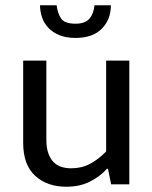

<svg xmlns="http://www.w3.org/2000/svg" viewBox="-20 -700 579 729"><path d="M383 -470H471V0H402L390 -59H386Q360 -30 321.5 -10.5Q283 9 232 9Q159 9 113.5 -32.5Q68 -74 68 -158V-470H156V-169Q156 -139 163.5 -118Q171 -97 183.5 -84.5Q196 -72 213 -66.5Q230 -61 250 -61Q290 -61 322 -78Q354 -95 383 -125ZM195 -680Q199 -648 212.5 -629Q226 -610 267 -610Q302 -610 318.5 -628Q335 -646 339 -680H401Q401 -626 366.5 -591Q332 -556 267 -556Q231 -556 205.5 -566.5Q180 -577 163.5 -594.5Q147 -612 139.5 -634.5Q132 -657 132 -680Z"/></svg>

Font: Mukta
Style: Regular
Weight: 400
Designer: Girish Dalvi and Yashodeep Gholap
Foundry: Ek Type
Version: Version 2.538;PS 1.001;hotconv 16.6.51;makeotf.lib2.5.65220;